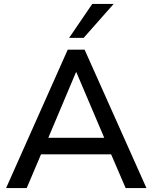

<svg xmlns="http://www.w3.org/2000/svg" viewBox="-20 -958 776 978"><path d="M11 0 325 -705H411L726 0H620L546 -172H189L116 0ZM367 -590 226 -256H511L369 -590ZM332 -765 450 -938H559L406 -765Z"/></svg>

Font: Nunito Sans SemiBold
Style: Regular
Weight: 600
Designer: Vernon Adams
Foundry: Vernon Adams
Version: Version 3.101; ttfautohint (v1.8.4.7-5d5b);gftools[0.9.27]